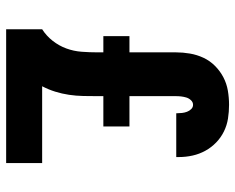

<svg xmlns="http://www.w3.org/2000/svg" viewBox="-92 -692 783 640"><g transform="rotate(90 300.0 -371.5)"><path d="M77 0V-120Q99 -134 115.5 -155Q132 -176 141 -200.5Q150 -225 152 -251.5Q154 -278 154 -304V-324H100V-411H154V-566Q154 -589 158 -612.5Q162 -636 172 -657.5Q182 -679 199 -696Q216 -713 237 -724Q258 -735 281.5 -739Q305 -743 329 -743Q352 -743 374.5 -739.5Q397 -736 417.5 -726Q438 -716 454.5 -700Q471 -684 482 -664Q493 -644 498 -621.5Q503 -599 503 -576Q503 -574 503 -571.5Q503 -569 503 -567H357Q357 -568 357 -568.5Q357 -569 357 -570Q357 -578 356 -586.5Q355 -595 352 -603Q349 -611 343 -617Q337 -623 329 -623Q320 -623 313.5 -616Q307 -609 304.5 -600.5Q302 -592 301 -583.5Q300 -575 300 -566V-411H401V-324H300V-304Q300 -281 299.5 -257Q299 -233 295.5 -209.5Q292 -186 285 -163.5Q278 -141 267 -120H523V0Z"/></g></svg>

Font: Iosevka SS04 Heavy Extended
Style: Regular
Weight: 900
Width: 7
Monospace: yes
Designer: Belleve Invis
Foundry: Belleve Invis
Version: Version 19.0.0; ttfautohint (v1.8.4)